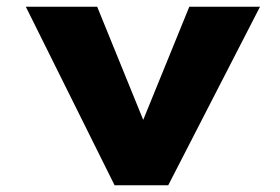

<svg xmlns="http://www.w3.org/2000/svg" viewBox="-20 -553 835 573"><path d="M322 0 57 -533H270L434 -130L380 -128L545 -533H756L482 0Z"/></svg>

Font: Lexend Giga ExtraBold
Style: Regular
Weight: 800
Designer: Bonnie Shaver-Troup, Thomas Jockin
Foundry: Lexend
Version: Version 1.007